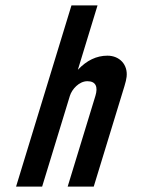

<svg xmlns="http://www.w3.org/2000/svg" viewBox="-20 -687 526 707"><path d="M375.6 -482C335.6 -482 299.3 -464.7 266.7 -430L339.1 -667H243.1L39.2 0H135.2L237.3 -334C244.8 -358.4 271.3 -388 301.8 -388C333.4 -388 341.3 -366.6 331.3 -334L229.2 0H325.2L438.3 -370C442.6 -384 445.2 -395.3 446.2 -404C451.4 -449.6 419.7 -482 375.6 -482Z"/></svg>

Font: Din Kursivschrift
Style: Eng
Weight: 400
Version: Version 1.089